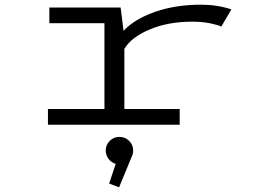

<svg xmlns="http://www.w3.org/2000/svg" viewBox="-20 -532 1090 819"><path d="M510.5 -67H746.5V0H184.5V-67H425.5V-433H190.5V-500H494.5L507 -400.5Q554 -451 641.5 -481.5Q729 -512 837 -512Q907 -512 967 -492L924 -418.5Q911 -425.5 876.8 -432.5Q842.5 -439.5 799.5 -439.5Q697 -439.5 618.2 -406.2Q539.5 -373 510.5 -323.5ZM548 109.5Q548 125.5 541 138.5L488 267L445.5 251L473.5 167Q455 161.5 443 145.8Q431 130 431 109.5Q431 86 448 69Q465 52 489.5 52Q514 52 531 69Q548 86 548 109.5Z"/></svg>

Font: League Mono Extended Light
Style: Regular
Weight: 300
Width: 9
Designer: Tyler Finck
Foundry: The League of Moveable Type / Tyler Finck
Version: Version 2.210